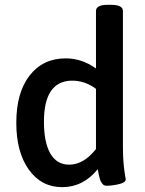

<svg xmlns="http://www.w3.org/2000/svg" viewBox="-20 -773 605 800"><path d="M442.9 -752.9Q492.2 -752.9 492.2 -727.1V-160.2Q492.2 -120.1 495.1 -89.6Q498 -59.1 501 -43.9Q503.9 -28.8 503.9 -25.9Q503.9 -12.2 475.1 -5.6Q446.3 1 423.8 1Q418.5 1 413.8 -1.2Q409.2 -3.4 405.8 -8.1Q402.3 -12.7 399.9 -17.3Q397.5 -22 395.5 -29.5Q393.6 -37.1 392.3 -42.2Q391.1 -47.4 389.6 -55.9Q388.2 -64.5 387.2 -67.9Q326.7 6.8 238.8 6.8Q152.3 6.8 100.1 -66.2Q47.9 -139.2 47.9 -261.2Q47.9 -387.2 103.5 -458.5Q159.2 -529.8 253.9 -529.8Q320.8 -529.8 379.9 -487.8V-727.1Q379.9 -752.9 428.2 -752.9ZM279.8 -437Q163.1 -435.5 163.1 -266.1Q163.1 -179.2 189.9 -133.1Q216.8 -86.9 268.1 -86.9Q328.6 -86.9 379.9 -151.9V-402.8Q334.5 -437 279.8 -437Z"/></svg>

Font: Asap Symbol
Style: Regular
Weight: 900
Designer: Tania Quindós, Elena González Miranda, Marcela Romero, Pablo Cosgaya
Foundry: Omnibus-Type
Version: Version 1.000;PS 001.000;hotconv 1.0.70;makeotf.lib2.5.58329